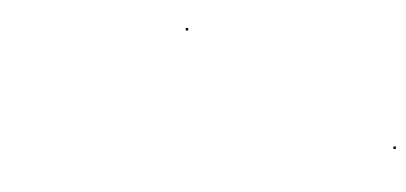

<svg xmlns="http://www.w3.org/2000/svg" viewBox="-33 -598 825 390"><g transform="rotate(-5 380.0 -403.0)"><path d="M356.2 -538.5H361.2V-543.5H356.2ZM755.5 -262H760.5V-267H755.5Z"/></g></svg>

Font: FRB American Cursive Just Endings
Style: Italic
Weight: 400
Italic angle: -25°
Version: Version 2.0;Modular Font Editor K font №1